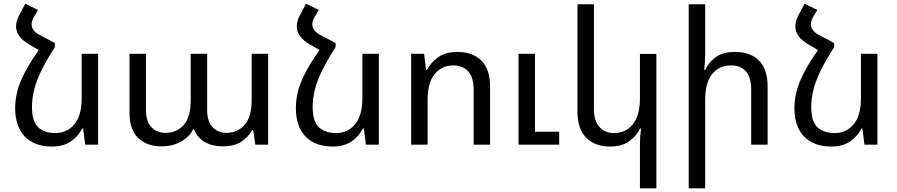

<svg xmlns="http://www.w3.org/2000/svg" viewBox="-20 -783 4856 1039"><path d="M277 -550V-528Q232 -458 205 -403Q178 -348 165.5 -300Q153 -252 153 -204Q153 -126 186.5 -94.5Q220 -63 280 -63Q343 -63 382.5 -110.5Q422 -158 422 -252V-492H511V0H441L430 -87H424Q405 -47 364.5 -18.5Q324 10 261 10Q167 10 114.5 -44Q62 -98 62 -198Q62 -243 73.5 -288.5Q85 -334 113 -388.5Q141 -443 190 -512L137 -543Q67 -584 67 -640Q67 -670 86 -705L117 -763L186 -729L164 -692Q151 -670 151 -651Q151 -617 194 -594Z M854 9Q775 9 728 -36Q681 -81 681 -171V-492H770V-188Q770 -125 799.5 -94.5Q829 -64 875 -64Q937 -64 974.5 -107Q1012 -150 1012 -241V-492H1101V-188Q1101 -125 1130.5 -94.5Q1160 -64 1206 -64Q1265 -64 1303.5 -107Q1342 -150 1342 -241V-492H1431V0H1362L1350 -80H1345Q1327 -45 1288.5 -18Q1250 9 1185 9Q1130 9 1089 -14Q1048 -37 1030 -83H1025Q1006 -43 960 -17Q914 9 854 9Z M1796 -550V-528Q1751 -458 1724 -403Q1697 -348 1684.5 -300Q1672 -252 1672 -204Q1672 -126 1705.5 -94.5Q1739 -63 1799 -63Q1862 -63 1901.5 -110.5Q1941 -158 1941 -252V-492H2030V0H1960L1949 -87H1943Q1924 -47 1883.5 -18.5Q1843 10 1780 10Q1686 10 1633.5 -44Q1581 -98 1581 -198Q1581 -243 1592.5 -288.5Q1604 -334 1632 -388.5Q1660 -443 1709 -512L1656 -543Q1586 -584 1586 -640Q1586 -670 1605 -705L1636 -763L1705 -729L1683 -692Q1670 -670 1670 -651Q1670 -617 1713 -594Z M2205 0V-492H2275L2286 -405H2291Q2311 -445 2351.5 -473.5Q2392 -502 2455 -502Q2538 -502 2585 -455Q2632 -408 2632 -314V0H2543V-297Q2543 -365 2513.5 -397Q2484 -429 2434 -429Q2371 -429 2332.5 -382.5Q2294 -336 2294 -241V0ZM2786 0V-492H2875V-70H3006V0Z M3532 236H3443V-1Q3443 -44 3449 -87H3443Q3424 -47 3384.5 -18.5Q3345 10 3282 10Q3200 10 3152.5 -37.5Q3105 -85 3105 -178V-760H3194V-195Q3194 -128 3224 -95.5Q3254 -63 3303 -63Q3366 -63 3404.5 -110.5Q3443 -158 3443 -252V-491H3532Z M3796 -760V-492Q3796 -470 3794.5 -449Q3793 -428 3791 -405H3796Q3815 -446 3853.5 -474Q3892 -502 3957 -502Q4041 -502 4087.5 -455Q4134 -408 4134 -314V0H4045V-297Q4045 -365 4016.5 -397Q3988 -429 3936 -429Q3872 -429 3834 -382.5Q3796 -336 3796 -241V236H3707V-760Z M4494 -550V-528Q4449 -458 4422 -403Q4395 -348 4382.5 -300Q4370 -252 4370 -204Q4370 -126 4403.5 -94.5Q4437 -63 4497 -63Q4560 -63 4599.5 -110.5Q4639 -158 4639 -252V-492H4728V0H4658L4647 -87H4641Q4622 -47 4581.5 -18.5Q4541 10 4478 10Q4384 10 4331.5 -44Q4279 -98 4279 -198Q4279 -243 4290.5 -288.5Q4302 -334 4330 -388.5Q4358 -443 4407 -512L4354 -543Q4284 -584 4284 -640Q4284 -670 4303 -705L4334 -763L4403 -729L4381 -692Q4368 -670 4368 -651Q4368 -617 4411 -594Z"/></svg>

Font: Go Noto Kurrent-Regular
Style: Regular
Weight: 400
Designer: Monotype Design Team
Foundry: Monotype Imaging Inc.
Version: Version 2.012; ttfautohint (v1.8.4.7-5d5b)